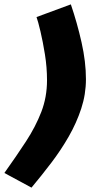

<svg xmlns="http://www.w3.org/2000/svg" viewBox="-64 -792 419 878"><path d="M329 -430Q329 -361 307.5 -295.5Q286 -230 250.5 -168Q215 -106 170.5 -47.5Q126 11 80 66L-44 -1Q11 -78 55 -145.5Q99 -213 125 -280.5Q151 -348 151 -425Q151 -484 141.5 -543Q132 -602 121 -648.5Q110 -695 103 -714L260 -772Q289 -687 309 -598Q329 -509 329 -430Z"/></svg>

Font: Raleway Thin Black
Style: Italic
Weight: 900
Italic angle: -12°
Version: Version 4.026